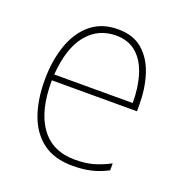

<svg xmlns="http://www.w3.org/2000/svg" viewBox="-105 -629 691 731"><g transform="rotate(20 240.5 -264.0)"><path d="M253 -538Q315 -538 353 -504.5Q391 -471 408.5 -416Q426 -361 426 -295V-269H81Q80 -146 127.5 -80.5Q175 -15 266 -15Q306 -15 337 -23Q368 -31 407 -51V-23Q375 -6 341.5 2Q308 10 266 10Q192 10 145.5 -24.5Q99 -59 77 -120Q55 -181 55 -261Q55 -338 76.5 -401Q98 -464 142 -501Q186 -538 253 -538ZM253 -513Q181 -513 135.5 -457.5Q90 -402 82 -293H400Q400 -356 384.5 -406Q369 -456 336.5 -484.5Q304 -513 253 -513Z"/></g></svg>

Font: Noto Sans SemiCondensed Thin
Style: Regular
Weight: 100
Width: 4
Designer: Monotype Design Team
Foundry: Monotype Imaging Inc.
Version: Version 2.013; ttfautohint (v1.8.4.7-5d5b)